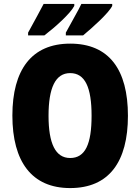

<svg xmlns="http://www.w3.org/2000/svg" viewBox="-20 -947 714 977"><path d="M551 -917V-927H394C380 -896 348 -843 315 -781V-767H403C450 -806 533 -880 551 -917ZM358 -917V-927H202C187 -897 157 -844 123 -781V-767H206C261 -809 339 -879 358 -917ZM631 -358C631 -593 535 -725 337 -725C141 -725 43 -592 43 -359C43 -124 142 10 337 10C535 10 631 -124 631 -358ZM227 -358C227 -500 262 -575 337 -575C413 -575 446 -502 446 -358C446 -214 414 -143 337 -143C262 -143 227 -217 227 -358Z"/></svg>

Font: Noto Sans Arabic UI Cn Bk
Style: Regular
Weight: 900
Width: 3
Designer: Monotype Design Team, Nadine Chahine and Nizar Qandah
Foundry: Monotype Imaging Inc.
Version: Version 2.010